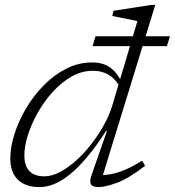

<svg xmlns="http://www.w3.org/2000/svg" viewBox="-20 -754 714 784"><path d="M474.5 -390Q455.5 -428 426.8 -446.5Q398 -465 359.5 -465Q314 -465 272.5 -441.5Q231 -418 196 -379.5Q161 -341 134.8 -294.8Q108.5 -248.5 94 -202.8Q79.5 -157 79.5 -119.5Q79.5 -76.5 100.2 -55.2Q121 -34 161.5 -34Q192 -34 225.8 -52Q259.5 -70 292.5 -100Q325.5 -130 354.5 -167.8Q383.5 -205.5 405.5 -245.8Q427.5 -286 438.5 -323L541 -667.5Q536.5 -669 529.2 -670.5Q522 -672 512.8 -674Q503.5 -676 493.8 -677.8Q484 -679.5 474 -681.5Q464 -683.5 454.8 -685.5Q445.5 -687.5 438.5 -689L443.5 -710L598 -734H614L394 -19L380.5 -40Q400.5 -38 426.5 -41.8Q452.5 -45.5 485.8 -58.8Q519 -72 560.5 -98L572.5 -77Q504.5 -24.5 456.8 -7.2Q409 10 382.5 10Q357.5 10 351.2 -1.5Q345 -13 353.5 -38L417 -220H413.5Q372 -155.5 334.8 -111.5Q297.5 -67.5 264 -40.8Q230.5 -14 200 -2Q169.5 10 140.5 10Q101.5 10 75 -4.2Q48.5 -18.5 35.2 -44.5Q22 -70.5 22 -106Q22 -152 38.5 -205Q55 -258 85.5 -310Q116 -362 157.8 -404.8Q199.5 -447.5 249.8 -473.2Q300 -499 356 -499Q405.5 -499 435.2 -474.2Q465 -449.5 481.5 -407ZM358 -565.5 370 -606H674L661.5 -565.5Z"/></svg>

Font: Newsreader 9pt Light
Style: Italic
Weight: 300
Italic angle: -17°
Designer: Hugues Gentile
Foundry: Production Type
Version: Version 1.003